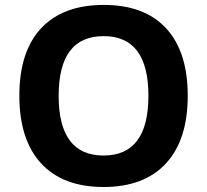

<svg xmlns="http://www.w3.org/2000/svg" viewBox="-20 -745 836 775"><path d="M397.9 -599.1Q216.8 -599.1 216.8 -358.2Q216.8 -117.2 397.9 -117.2Q579.1 -117.2 579.1 -358.4Q579.1 -599.6 397.9 -599.1ZM650.6 -630.6Q737.8 -536.1 737.8 -358.4Q737.8 -180.7 649.9 -85.4Q562 9.8 397.9 9.8Q233.9 9.8 146 -85.4Q58.1 -180.7 58.1 -358.9Q58.1 -537.1 146.2 -631.1Q234.4 -725.1 398.9 -725.1Q563.5 -725.1 650.6 -630.6Z"/></svg>

Font: OpenSans-Bold
Style: Bold
Weight: 700
Foundry: Ascender Corporation
Version: Version 1.10